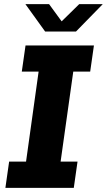

<svg xmlns="http://www.w3.org/2000/svg" viewBox="-20 -905 515 925"><path d="M6 0 24 -126.5H105.5L166 -560H85L103 -686H432.5L414.5 -560H333L272 -126.5H353.5L335.5 0ZM197.5 -753 102.5 -885H216.5L291 -783H257.5L361.5 -885H475L346 -753Z"/></svg>

Font: Chivo Medium
Style: Italic
Weight: 500
Italic angle: -8.05°
Designer: Hector Gatti
Foundry: Omnibus-Type
Version: Version 2.002